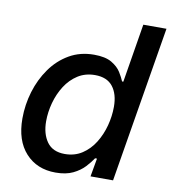

<svg xmlns="http://www.w3.org/2000/svg" viewBox="-83 -800 787 881"><g transform="rotate(10 311.0 -359.0)"><path d="M234.4 10.7Q147.5 10.7 94.7 -47.1Q42 -105 42 -207.5Q42 -271.5 60.5 -333Q79.1 -394.5 114.3 -444.1Q149.4 -493.7 200.2 -523.2Q251 -552.7 315.9 -552.7Q368.2 -552.7 397.7 -535.4Q427.2 -518.1 441.7 -494.6Q456.1 -471.2 462.9 -454.1H468.8L513.7 -727.5H621.6L501 0H396L411.1 -85.4H402.3Q389.6 -65.9 368.9 -43.5Q348.1 -21 315.4 -5.1Q282.7 10.7 234.4 10.7ZM261.2 -80.6Q307.1 -80.6 341.8 -103.3Q376.5 -126 399.7 -163.3Q422.9 -200.7 434.6 -245.1Q446.3 -289.6 446.3 -333Q446.3 -392.1 419.2 -426.8Q392.1 -461.4 336.4 -461.4Q291 -461.4 256.3 -439.2Q221.7 -417 198.5 -380.6Q175.3 -344.2 163.3 -300.5Q151.4 -256.8 151.4 -213.9Q151.4 -155.3 178.2 -117.9Q205.1 -80.6 261.2 -80.6Z"/></g></svg>

Font: Inter Medium
Style: Italic
Weight: 500
Italic angle: -9.3988°
Designer: Rasmus Andersson
Foundry: rsms
Version: Version 4.001;git-66647c0bb